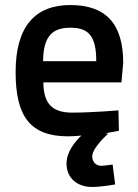

<svg xmlns="http://www.w3.org/2000/svg" viewBox="-20 -531 549 762"><path d="M151 -288C152 -384 185 -421 259 -421C332 -421 362 -388 362 -288H151ZM397 -2C428 -7 452 -12 452 -12L450 -93C450 -93 345 -84 266 -84C183 -84 153 -124 152 -204H462L469 -282C469 -438 399 -511 259 -511C121 -511 42 -428 42 -245C42 -69 100 10 250 10C267 10 284 9 303 7C279 30 244 71 244 118C244 176 287 211 345 211C384 211 437 201 437 201L427 122C427 122 392 127 382 127C361 127 346 112 346 89C346 55 410 -1 410 -1Z"/></svg>

Font: RazerF5 SemiBold
Style: Regular
Weight: 600
Foundry: Razer Inc.
Version: Version 2